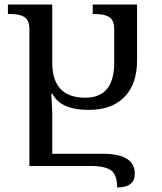

<svg xmlns="http://www.w3.org/2000/svg" viewBox="-20 -734 718 849"><path d="M498 95Q576 95 576 34Q576 -54 435 -54H211V-234Q211 -248 209.5 -269Q208 -290 207 -319H212Q248 -248 373 -248Q474 -248 530 -305Q586 -362 586 -466V-714H390V-672H403Q441 -672 463 -658.5Q485 -645 485 -604V-457Q485 -302 357 -302Q211 -302 211 -457V-714H15V-672H28Q66 -672 88 -658.5Q110 -645 110 -604V0H381Q446 0 472 20Q498 40 498 95Z"/></svg>

Font: Noto Serif Georgian
Style: Regular
Weight: 400
Designer: Monotype Design Team
Foundry: Monotype Imaging Inc.
Version: Version 1.901